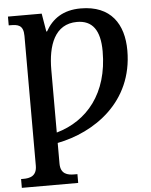

<svg xmlns="http://www.w3.org/2000/svg" viewBox="-62 -775 841 1066"><g transform="rotate(-5 358.0 -242.0)"><path d="M16 240H330V191H312C276 191 236 183 236 124V9C441 -31 666 -180 666 -469C666 -616 596 -724 428 -724C330 -724 269 -681 231 -613H227L210 -714H22V-665H31C72 -665 104 -661 104 -599V124C104 183 64 191 29 191H16ZM236 -49V-398C236 -535 277 -651 401 -651C486 -651 529 -595 529 -476C529 -242 408 -98 236 -49Z"/></g></svg>

Font: Noto Serif Semi
Style: Regular
Weight: 600
Designer: Monotype Design Team
Foundry: Monotype Imaging Inc.
Version: Version 1.002